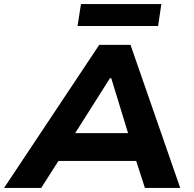

<svg xmlns="http://www.w3.org/2000/svg" viewBox="-50 -926 957 946"><path d="M-30 0 439 -705H593L838 0H664L600 -198L665 -133H192L280 -199L153 0ZM492 -541 295 -230 269 -270H632L593 -231L498 -541ZM332 -798 349 -906H745L729 -798Z"/></svg>

Font: Nunito Sans 7pt SemiExpanded ExtraBold
Style: Italic
Weight: 800
Width: 6
Italic angle: -9°
Designer: Vernon Adams
Foundry: Vernon Adams
Version: Version 3.101;gftools[0.9.27]